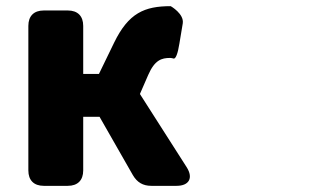

<svg xmlns="http://www.w3.org/2000/svg" viewBox="-20 -563 1040 623"><path d="M72 -479V-10C72 22 90 40 122 40H200C232 40 250 22 250 -10V-184H303L411 5C425 29 444 40 471 40H553C593 40 608 15 586 -20L434 -258L461 -320C482 -368 504 -375 532 -375C536 -375 540 -374 543 -373C550 -371 557 -389 562 -421L573 -487C578 -518 534 -543 534 -543C449 -543 397 -521 350 -424L301 -323H250V-479C250 -511 232 -529 200 -529H122C90 -529 72 -511 72 -479Z"/></svg>

Font: コーポレート・ロゴ（ラウンド）ver3 Bold
Style: Regular
Weight: 700
Designer: [KANA_main] LOGOTYPE.JP [Source Han Sans] Ryoko NISHIZUKA 西塚涼子 (kana, bopomofo & ideographs); Paul D. Hunt (Latin, Greek
Version: Version 12.001;FEAKit 1.0